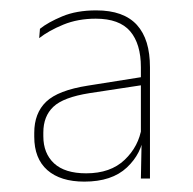

<svg xmlns="http://www.w3.org/2000/svg" viewBox="-20 -666 372 370"><path d="M251.5 -322 253 -399.5 251.5 -401.5V-508V-536.5Q251.5 -581.5 230.8 -605.8Q210 -630 164.5 -630Q130 -630 102 -618.5Q74 -607 55.5 -592.5L57 -610.5Q72.5 -623 100 -634.5Q127.5 -646 165.5 -646Q192 -646 211.5 -639Q231 -632 243.8 -618Q256.5 -604 262.8 -583.5Q269 -563 269 -536.5V-322ZM142.5 -316Q96.5 -316 71.2 -338.2Q46 -360.5 46 -402.5V-410Q46 -448 69 -470Q92 -492 149.5 -501L256.5 -518L257.5 -502.5L152.5 -486.5Q102 -478.5 82.8 -460.2Q63.5 -442 63.5 -410.5V-403.5Q63.5 -370.5 84.2 -351.2Q105 -332 146 -332Q193 -332 220.2 -358Q247.5 -384 253 -420.5L261.5 -407.5H257Q253.5 -370.5 224.5 -343.2Q195.5 -316 142.5 -316Z"/></svg>

Font: Anek Latin Medium Thin
Style: Regular
Weight: 250
Version: Version 1.003